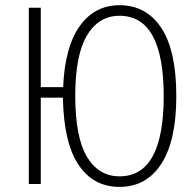

<svg xmlns="http://www.w3.org/2000/svg" viewBox="-20 -714 760 745"><path d="M443.8 -693.8Q547.4 -693.8 605.7 -606Q664.1 -518.1 664.1 -340.8Q664.1 -168 606 -78.4Q547.9 11.2 443.8 11.2Q341.8 11.2 284.4 -75Q227.1 -161.1 224.1 -335H138.2V0H91.8V-684.1H138.2V-376H225.1Q231.4 -531.7 289.3 -612.8Q347.2 -693.8 443.8 -693.8ZM443.8 -29.8Q615.2 -29.8 615.2 -340.8Q615.2 -652.8 443.8 -652.8Q362.8 -652.8 317.4 -576.4Q272 -500 272 -342.8Q272 -181.6 317.4 -105.7Q362.8 -29.8 443.8 -29.8Z"/></svg>

Font: Fira Sans Compressed ExtraLight
Style: Regular
Weight: 250
Width: 1
Designer: Carrois Corporate & Edenspiekermann AG
Foundry: Carrois Corporate GbR & Edenspiekermann AG
Version: Version 4.203;PS 004.203;hotconv 1.0.88;makeotf.lib2.5.64775